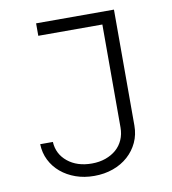

<svg xmlns="http://www.w3.org/2000/svg" viewBox="-80 -770 761 850"><g transform="rotate(-10 300.0 -345.0)"><path d="M64 -170Q65 -131 81.5 -98Q98 -65 126.5 -41Q155 -17 193 -3.5Q231 10 276 10Q322 10 361 -4Q400 -18 428.5 -43.5Q457 -69 473 -103.5Q489 -138 489 -179V-700H139V-644H427V-181Q427 -151 416 -126Q405 -101 385 -83.5Q365 -66 337 -56Q309 -46 275 -46Q209 -46 166.5 -80.5Q124 -115 121 -170Z"/></g></svg>

Font: CommitMonoV143 ExtLt
Style: Regular
Weight: 200
Monospace: yes
Designer: Eigil Nikolajsen
Foundry: Eigil Nikolajsen
Version: Version 1.143